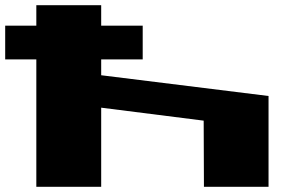

<svg xmlns="http://www.w3.org/2000/svg" viewBox="-20 -720 1105 740"><path d="M0 -491V-621H120V-700H370V-621H530V-491H370V-430L1015 -350V0H766L765 -255L370 -305V0H120V-491Z"/></svg>

Font: Stalinist One
Style: Regular
Weight: 400
Designer: Jovanny Lemonad
Foundry: Alexey Maslov, Jovanny Lemonad
Version: Version 3.004